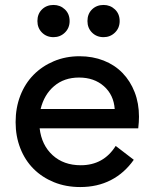

<svg xmlns="http://www.w3.org/2000/svg" viewBox="-20 -741 619 775"><path d="M304 14Q246 14 198 -5.5Q150 -25 115.5 -59.5Q81 -94 62 -142.5Q43 -191 43 -248Q43 -306 62 -355Q81 -404 115.5 -439Q150 -474 197.5 -494Q245 -514 301 -514Q354 -514 398.5 -496.5Q443 -479 474.5 -446.5Q506 -414 523.5 -369Q541 -324 541 -270Q541 -249 538 -223H140Q148 -155 192.5 -114.5Q237 -74 306 -74Q398 -74 447 -152L520 -96Q482 -42 427.5 -14Q373 14 304 14ZM299 -428Q239 -428 198.5 -393.5Q158 -359 144 -301H443Q439 -358 399.5 -393Q360 -428 299 -428ZM196 -591Q168 -591 149.5 -609.5Q131 -628 131 -656Q131 -685 149.5 -703Q168 -721 196 -721Q223 -721 242 -703Q261 -685 261 -656Q261 -628 242 -609.5Q223 -591 196 -591ZM398 -591Q370 -591 351.5 -609.5Q333 -628 333 -656Q333 -685 351.5 -703Q370 -721 398 -721Q425 -721 444 -703Q463 -685 463 -656Q463 -628 444 -609.5Q425 -591 398 -591Z"/></svg>

Font: NT Somic Medium
Style: Regular
Weight: 500
Designer: Ravid Balaliev — lead type designer, mastering
Michael Voronin — secret advisor, marketing
Ivan Kovalenko — best boy
Foundry: NT Type
Version: Version 0.7